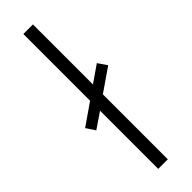

<svg xmlns="http://www.w3.org/2000/svg" viewBox="-275 -763 765 765"><g transform="rotate(-45 108.0 -380.0)"><path d="M78 0V-328L12 -283L-13 -321L78 -384V-760H132V-422L203 -471L229 -433L132 -366V0Z"/></g></svg>

Font: Noto Sans Gurmukhi UI Condensed Light
Style: Regular
Weight: 300
Width: 3
Designer: Jelle Bosma - Monotype Design Team
Foundry: Monotype Imaging Inc.
Version: Version 2.004; ttfautohint (v1.8.4.7-5d5b)